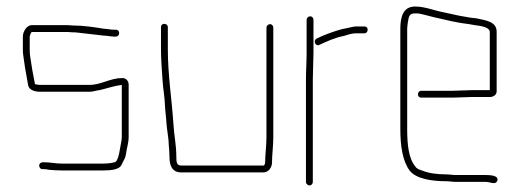

<svg xmlns="http://www.w3.org/2000/svg" viewBox="-20 -537 1593 588"><path d="M335 -446H328C320 -446 305 -449 298 -449C268 -454 235 -459 201 -459C194 -460 188 -460 181 -460H77C62 -460 50 -440 50 -425V-383C50 -371 53 -358 54 -348C57 -324 62 -302 66 -277C68 -262 85 -256 103 -256H254C267 -256 273 -260 285 -261C307 -266 329 -274 353 -277V-118C353 -112 352 -106 351 -101C348 -89 344 -40 330 -40C320 -37 307 -36 295 -36H169C151 -36 133 -40 117 -40H111C105 -40 100 -36 100 -30C100 -24 104 -19 110 -19H116C120 -19 125 -18 130 -17C141 -16 157 -15 169 -15H295C319 -15 347 -17 353 -34L360 -48C363 -53 365 -59 366 -66C368 -84 374 -98 374 -118V-278C374 -289 366 -298 355 -298C317 -298 290 -277 254 -277H103C98 -277 93 -278 88 -279L87 -280C84 -298 79 -319 77 -335C75 -351 71 -366 71 -383V-425C71 -427 74 -436 77 -439H180C187 -439 194 -439 201 -438C207 -438 213 -438 219 -437C245 -434 273 -431 297 -428C306 -428 320 -425 328 -425H335C341 -425 345 -430 345 -436C345 -442 341 -446 335 -446Z M473 -454V-386C473 -354 476 -320 478 -288C479 -269 485 -235 485 -216C486 -196 489 -177 490 -157C492 -134 497 -111 497 -91C498 -79 499 -70 499 -56C499 -29 508 -9 535 -9H787C802 -9 813 -24 813 -39C813 -64 817 -89 817 -117V-452C817 -458 813 -463 807 -463C801 -463 796 -458 796 -452V-117C796 -90 792 -64 792 -39C792 -37 790 -30 787 -30H535C521 -30 520 -41 520 -56C520 -95 513 -122 511 -159C506 -234 494 -308 494 -386V-454C494 -460 489 -464 483 -464C477 -464 473 -460 473 -454Z M1106 -446C1106 -452 1102 -456 1096 -456H1068C1054 -454 1041 -450 1028 -448C1002 -441 972 -430 950 -419C937 -412 947 -393 959 -400C980 -410 1007 -422 1033 -427C1044 -430 1057 -435 1069 -435H1096C1102 -435 1106 -440 1106 -446ZM919 -476V-374C919 -350 917 -320 917 -294V21C917 26 923 31 928 31C933 31 938 26 938 21V-294C938 -319 940 -351 940 -374V-476C940 -482 936 -487 930 -487C924 -487 919 -482 919 -476Z M1346 -3C1321 -3 1294 -6 1275 -14C1266 -17 1257 -19 1252 -27C1231 -52 1227 -96 1227 -142V-449C1227 -454 1228 -460 1229 -468C1232 -485 1232 -496 1251 -496C1257 -496 1262 -496 1266 -495C1278 -492 1296 -488 1310 -484C1346 -476 1380 -467 1417 -463L1434 -460C1448 -458 1480 -455 1480 -439V-261H1427C1414 -261 1379 -259 1365 -259H1270C1264 -259 1260 -254 1260 -248C1260 -242 1264 -238 1270 -238H1365C1379 -238 1414 -240 1427 -240H1481C1491 -240 1501 -247 1501 -257V-440C1501 -472 1465 -475 1438 -481L1420 -483C1415 -484 1409 -485 1403 -486C1382 -489 1361 -495 1340 -499C1311 -504 1283 -517 1251 -517C1215 -517 1206 -486 1206 -449V-142C1206 -90 1213 -43 1235 -14C1255 11 1303 18 1346 18C1356 18 1366 20 1376 20H1468C1481 20 1498 31 1503 16C1508 1 1483 -1 1468 -1H1376C1365 -1 1357 -3 1346 -3Z"/></svg>

Font: Electronic
Style: Thn
Weight: 100
Version: Version 1.011